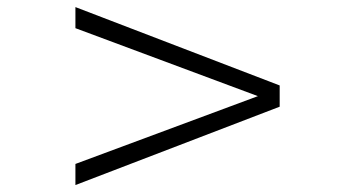

<svg xmlns="http://www.w3.org/2000/svg" viewBox="-20 -560 1002 542"><path d="M192.9 -37.6V-97.2L708 -288.6L192.9 -480.5V-540L769.5 -318.8V-258.8Z"/></svg>

Font: Doulos SIL Viet
Style: Regular
Weight: 400
Designer: Walt Agee, Victor Gaultney, Peter Martin, Debbi Hosken, Becca Hirsbrunner
Foundry: SIL International
Version: Version 5.000